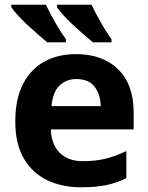

<svg xmlns="http://www.w3.org/2000/svg" viewBox="-20 -786 631 816"><path d="M303 -556Q416 -556 482 -491.5Q548 -427 548 -308V-236H196Q198 -173 233.5 -137Q269 -101 332 -101Q385 -101 428 -111.5Q471 -122 517 -144V-29Q477 -9 432.5 0.5Q388 10 325 10Q243 10 180 -20.5Q117 -51 81 -113Q45 -175 45 -269Q45 -365 77.5 -428.5Q110 -492 168 -524Q226 -556 303 -556ZM304 -450Q261 -450 232.5 -422Q204 -394 199 -335H408Q407 -385 382 -417.5Q357 -450 304 -450ZM369 -766Q385 -732 409 -690Q433 -648 454 -619V-606H375Q358 -620 335.5 -639.5Q313 -659 289.5 -681Q266 -703 248 -723Q230 -743 222 -756V-766ZM175 -766Q191 -732 215 -690Q239 -648 260 -619V-606H181Q164 -620 141.5 -639.5Q119 -659 95.5 -681Q72 -703 54 -723Q36 -743 28 -756V-766Z"/></svg>

Font: Noto IKEA Latin
Style: Bold
Weight: 700
Designer: Monotype Design Team
Foundry: Monotype Imaging Inc.
Version: Version 1.0